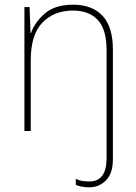

<svg xmlns="http://www.w3.org/2000/svg" viewBox="-20 -558 580 818"><path d="M361 240Q402 240 431.5 210.5Q461 181 461 120V-346Q461 -444 416.5 -491Q372 -538 292 -538Q214 -538 171 -500.5Q128 -463 112 -417H110L106 -528H84V0H111V-302Q111 -410 160.5 -461.5Q210 -513 291 -513Q359 -513 396.5 -473Q434 -433 434 -345V116Q434 215 361 215Q347 215 332 213Q317 211 303 204V230Q328 240 361 240Z"/></svg>

Font: Noto Sans Display Thin
Style: Regular
Weight: 250
Designer: Monotype Design Team
Foundry: Monotype Imaging Inc.
Version: Version 1.900